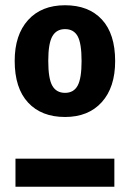

<svg xmlns="http://www.w3.org/2000/svg" viewBox="-20 -712 495 732"><path d="M419 -479Q419 -379 368 -322.5Q317 -266 228 -266Q138 -266 87 -321Q36 -376 36 -480Q36 -579 87 -635.5Q138 -692 228 -692Q318 -692 368.5 -637.5Q419 -583 419 -479ZM164 -480Q164 -412 179.5 -385Q195 -358 228 -358Q261 -358 276 -385.5Q291 -413 291 -479Q291 -547 276 -574Q261 -601 228 -601Q195 -601 179.5 -573.5Q164 -546 164 -480ZM39 -107H416V0H39Z"/></svg>

Font: Fira Sans Condensed SemiBold
Style: Regular
Weight: 600
Width: 3
Designer: bBox Type GmbH & Carrois Corporate GbR & Edenspiekermann AG
Foundry: bBox Type GmbH & Carrois Corporate GbR & Edenspiekermann AG
Version: Version 4.301